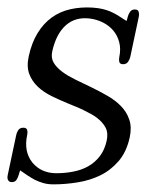

<svg xmlns="http://www.w3.org/2000/svg" viewBox="-35 -479 400 505"><path d="M307.6 -329.1Q306.2 -322.8 301.8 -316.4Q297.4 -310.1 289.1 -310.1Q280.3 -310.1 278.8 -316.2Q277.3 -322.3 278.8 -329.1Q283.2 -350.1 278.6 -367.9Q273.9 -385.7 262.9 -398.7Q252 -411.6 236.1 -419.7Q220.2 -427.7 201.7 -430.2Q163.6 -435.1 138.2 -412.6Q112.8 -390.1 102.5 -344.2Q98.6 -327.1 106 -314.5Q113.3 -301.8 128.4 -290.5Q135.3 -285.2 144 -280Q152.8 -274.9 163.6 -269.5L205.1 -249.5Q226.1 -239.3 246.8 -227.5Q267.6 -215.8 282.7 -200.4Q297.9 -185.1 304.9 -164.8Q312 -144.5 306.2 -117.7Q297.9 -79.6 277.1 -55.4Q256.3 -31.2 228.8 -17.8Q201.2 -4.4 168.9 0.7Q136.7 5.9 106 5.9Q90.3 5.9 78.6 2.4Q66.9 -1 56.2 -6.3Q46.4 -11.7 37.1 -17.8Q27.8 -23.9 18.1 -30.8Q18.1 -30.3 17.6 -29.8L16.1 -25.4L14.6 -20Q12.2 -11.7 8.3 -5.9Q4.4 0 -3.9 0Q-8.8 0 -11.2 -2.2Q-13.7 -4.4 -14.6 -7.3Q-15.6 -10.3 -15.4 -13.4Q-15.1 -16.6 -14.6 -19L7.8 -124.5Q8.8 -129.9 12.9 -136.5Q17.1 -143.1 26.4 -143.1Q34.7 -143.1 36.4 -137.2Q38.1 -131.3 36.6 -124.5Q26.9 -80.6 50.3 -51.3Q73.7 -23.4 113.3 -23.4Q136.2 -23.4 157.7 -27.6Q179.2 -31.7 196.8 -41.5Q214.4 -51.3 227.3 -67.9Q240.2 -84.5 245.6 -108.9Q250 -129.4 242.7 -143.3Q235.4 -157.2 220.7 -168.5Q213.4 -174.3 204.3 -179.2Q195.3 -184.1 185.5 -189Q175.8 -193.8 165 -198.2Q154.3 -202.6 143.6 -207Q122.1 -215.8 101.1 -226.1Q80.1 -236.3 64.7 -250.7Q49.3 -265.1 42 -284.4Q34.7 -303.7 40.5 -330.6Q48.3 -366.7 64 -392.1Q79.6 -417.5 101.3 -433.1Q123 -448.7 150.4 -454.8Q177.7 -460.9 208.5 -459Q222.7 -458 233.6 -455.6Q244.6 -453.1 254.6 -449Q264.6 -444.8 274.9 -438.5Q285.2 -432.1 297.9 -423.8L299.3 -428.2L300.8 -434.1Q302.7 -441.9 307.1 -448Q311.5 -454.1 319.8 -454.1Q328.1 -454.1 329.8 -447.8Q331.5 -441.4 330.1 -435.1Z"/></svg>

Font: Atsinvsda
Style: Italic
Weight: 400
Italic angle: -12°
Designer: Al Webster
Foundry: Al Webster and Michael Everson
Version: Version 2.000